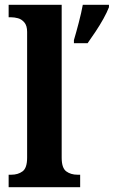

<svg xmlns="http://www.w3.org/2000/svg" viewBox="-20 -780 474 800"><path d="M16 0V-52H27Q55 -52 74 -66Q93 -80 93 -123V-647Q93 -673 81.5 -686.5Q70 -700 55 -704Q40 -708 27 -708H16V-760H237V-123Q237 -80 256 -66Q275 -52 303 -52H314V0ZM288 -613Q297 -643 308 -685Q319 -727 325 -760H434V-750Q426 -729 411 -702Q396 -675 378 -648Q360 -621 345 -600H288Z"/></svg>

Font: Noto Serif Khmer SemiCondensed
Style: Bold
Weight: 700
Width: 4
Designer: Danh Hong and the Monotype Design Team
Foundry: Monotype Imaging Inc.
Version: Version 2.004; ttfautohint (v1.8.4.7-5d5b)